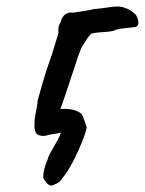

<svg xmlns="http://www.w3.org/2000/svg" viewBox="-20 -408 446 591"><path d="M87 -16Q85 -26 87 -42Q89 -58 92.5 -74Q96 -90 96 -99Q102 -121 109.5 -147Q117 -173 125.5 -199Q134 -225 141 -244Q141 -245 143 -251Q145 -257 147.5 -265.5Q150 -274 153 -283.5Q156 -293 158 -299.5Q160 -306 160 -308Q158 -324 163.5 -334Q169 -344 170 -350Q175 -361 184.5 -366Q194 -371 205 -369Q219 -371 238.5 -374Q258 -377 269 -380Q280 -381 292.5 -382.5Q305 -384 318 -386Q331 -388 342 -388Q355 -388 369.5 -382Q384 -376 398 -363Q405 -351 406 -340Q407 -329 398 -325Q393 -324 380 -323Q367 -322 353 -320Q339 -318 329 -313Q321 -311 308 -310Q295 -309 282 -308Q269 -307 260 -304Q251 -294 244 -282.5Q237 -271 230 -260Q225 -248 220 -233.5Q215 -219 210.5 -204.5Q206 -190 202 -179Q198 -166 192.5 -150Q187 -134 182 -119Q177 -104 173 -92Q167 -75 161.5 -60.5Q156 -46 153 -35Q150 -24 147 -19Q141 -10 131.5 -3Q122 4 113 9Q101 8 95.5 1.5Q90 -5 87 -16ZM149 159Q139 166 130.5 161Q122 156 113 139Q113 126 116 113.5Q119 101 123.5 90.5Q128 80 129 75Q131 69 139.5 54.5Q148 40 157 24Q166 8 167 0Q162 2 151.5 3.5Q141 5 130 7Q115 13 100.5 8.5Q86 4 86 -20L99 -63Q116 -68 134 -70.5Q152 -73 180 -73Q193 -73 205.5 -70Q218 -67 229 -59Q233 -57 238 -42Q243 -27 247 -16Q243 3 232.5 29Q222 55 209 81Q196 107 181 129Q175 136 168.5 145.5Q162 155 149 159Z"/></svg>

Font: Caveat SemiBold
Style: Regular
Weight: 600
Designer: Pablo Impallari
Foundry: Pablo Impallari
Version: Version 2.000